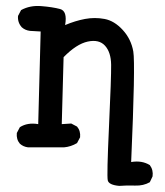

<svg xmlns="http://www.w3.org/2000/svg" viewBox="-20 -481 540 628"><path d="M370 127Q336 124 332.5 109Q329 94 336.5 -67Q344 -228 343.5 -269Q343 -310 323.5 -331.5Q304 -353 267 -345Q230 -337 188 -294L182 -75L213 -77L232 -67Q244 -53 242 -32L232 -13Q212 -1 189 1H72Q56 -1 45 -11Q33 -25 35 -46L45 -65Q70 -81 105 -75L113 -378L78 -380Q62 -382 51 -392Q37 -408 39 -429L49 -448Q78 -464 115 -461Q152 -458 176.5 -451.5Q201 -445 193 -399Q226 -413 258 -419Q290 -425 322 -419Q354 -413 381.5 -383Q409 -353 416 -312.5Q423 -272 409 49Q444 43 470 59Q482 75 479 96L470 115Q449 127 422 126Q395 125 370 127Z"/></svg>

Font: NaniFont Regular
Style: Regular
Weight: 400
Designer: Nanigashitei
Version: Version 1.036